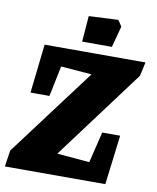

<svg xmlns="http://www.w3.org/2000/svg" viewBox="-103 -861 757 928"><g transform="rotate(10 276.0 -396.5)"><path d="M224 -105 383 -91 420 -243H508L478 0H-15L-3 -80L320 -511L169 -523L138 -373H45L72 -613H567L552 -545ZM258 -786 402 -793 422 -763 394 -659H248Z"/></g></svg>

Font: Grenze Black
Style: Italic
Weight: 900
Italic angle: -10°
Designer: Renata Polastri
Foundry: Omnibus-Type
Version: Version 1.002; ttfautohint (v1.8)